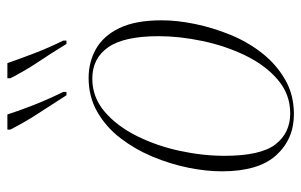

<svg xmlns="http://www.w3.org/2000/svg" viewBox="-168 -638 816 520"><g transform="rotate(-90 240.0 -378.0)"><path d="M191 10Q123 10 79.5 -38Q36 -86 36 -185Q36 -228 46 -277Q56 -326 76 -373.5Q96 -421 126 -460Q156 -499 197 -522.5Q238 -546 289 -546Q332 -546 367.5 -526Q403 -506 424 -462.5Q445 -419 445 -348Q445 -306 435 -257.5Q425 -209 405.5 -161.5Q386 -114 355.5 -75.5Q325 -37 284 -13.5Q243 10 191 10ZM193 0Q245 0 284.5 -34Q324 -68 350 -122Q376 -176 389 -238Q402 -300 402 -356Q402 -450 372 -493Q342 -536 287 -536Q237 -536 198 -503Q159 -470 132 -416Q105 -362 91.5 -299.5Q78 -237 78 -178Q78 -80 109 -40Q140 0 193 0ZM242 -606Q216 -647 193 -682Q170 -717 149 -758V-766H190Q199 -737 215.5 -695Q232 -653 251 -615V-606ZM381 -606Q356 -647 332.5 -682Q309 -717 288 -758V-766H329Q339 -737 355 -695Q371 -653 390 -615V-606Z"/></g></svg>

Font: Noto Serif Display SemiCondensed ExtraLight
Style: Italic
Weight: 200
Width: 4
Italic angle: -12°
Designer: Monotype Design Team
Foundry: Monotype Imaging Inc.
Version: Version 2.009